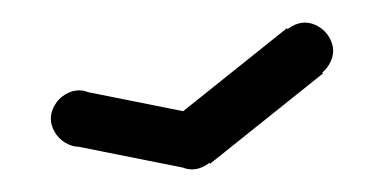

<svg xmlns="http://www.w3.org/2000/svg" viewBox="-20 -405 340 170"><path d="M25 -300Q25 -294 28.5 -288Q32 -282 38 -278.5Q44 -275 50 -275Q56 -275 62 -278.5Q68 -282 71.5 -288Q75 -294 75 -300Q75 -306 71.5 -312Q68 -318 62 -321.5Q56 -325 50 -325Q44 -325 38 -321.5Q32 -318 28.5 -312Q25 -306 25 -300Z M55 -324 45 -276 145 -256 155 -304Z M125 -280Q125 -274 128.5 -268Q132 -262 138 -258.5Q144 -255 150 -255Q156 -255 162 -258.5Q168 -262 171.5 -268Q175 -274 175 -280Q175 -286 171.5 -292Q168 -298 162 -301.5Q156 -305 150 -305Q144 -305 138 -301.5Q132 -298 128.5 -292Q125 -286 125 -280Z M134 -300 166 -260 266 -340 234 -380Z M225 -360Q225 -354 228.5 -348Q232 -342 238 -338.5Q244 -335 250 -335Q256 -335 262 -338.5Q268 -342 271.5 -348Q275 -354 275 -360Q275 -366 271.5 -372Q268 -378 262 -381.5Q256 -385 250 -385Q244 -385 238 -381.5Q232 -378 228.5 -372Q225 -366 225 -360Z"/></svg>

Font: Linefont ExtraLight
Style: Regular
Weight: 250
Monospace: yes
Version: Version 3.002;gftools[0.9.33]